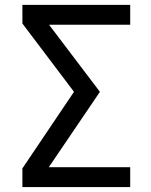

<svg xmlns="http://www.w3.org/2000/svg" viewBox="-20 -752 607 774"><path d="M177.7 -652.3 382.8 -381.8 176.8 -78.1H504.9V2H70.3V-73.2L278.3 -381.8L70.3 -657.2V-732.4H504.9V-652.3Z"/></svg>

Font: Gen Shin Gothic Regular
Style: Regular
Weight: 400
Designer: [Source Han Sans]
Ryoko NISHIZUKA  (kana & ideographs); Paul D. Hunt (Latin, Greek & Cyrillic); Wenlong ZHANG  (bopomofo
Version: Version 1.002.20150607